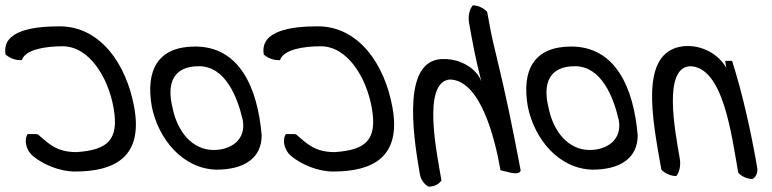

<svg xmlns="http://www.w3.org/2000/svg" viewBox="-72 -640 2903 722"><path d="M433 -235C466 -50 360 5 210 5C153 5 90 -21 51 -54C21 -81 20 -119 32 -136C47 -135 56 -137 70 -135C112 -99 141 -68 216 -68C331 -76 377 -112 355 -235C335 -347 265 -466 163 -466C99 -466 23 -454 10 -414C-14 -412 -38 -423 -51 -435C-67 -526 56 -541 152 -541C306 -541 404 -398 433 -235Z M912 -131C912 -44 844 -2 742 -2C615 -5 524 -117 499 -238C474 -379 524 -465 662 -465C830 -465 897 -308 912 -131ZM841 -188C820 -279 774 -391 676 -391C582 -391 553 -330 577 -234C594 -149 648 -76 732 -76C796 -76 854 -114 841 -188Z M1404 -235C1437 -50 1331 5 1181 5C1124 5 1061 -21 1022 -54C992 -81 991 -119 1003 -136C1018 -135 1027 -137 1041 -135C1083 -99 1112 -68 1187 -68C1302 -76 1348 -112 1326 -235C1306 -347 1236 -466 1134 -466C1070 -466 994 -454 981 -414C957 -412 933 -423 920 -435C904 -526 1027 -541 1123 -541C1277 -541 1375 -398 1404 -235Z M1886 1C1880 24 1828 3 1810 0C1789 -121 1734 -341 1618 -341C1516 -328 1569 -72 1588 38C1581 51 1562 62 1540 62C1525 55 1511 37 1507 16C1478 -150 1441 -423 1599 -418C1662 -418 1721 -381 1738 -334C1716 -420 1706 -475 1692 -553C1687 -580 1694 -606 1706 -620C1727 -620 1749 -608 1760 -595C1770 -539 1777 -501 1791 -445C1832 -277 1855 -161 1886 1Z M2326 -131C2326 -44 2258 -2 2156 -2C2029 -5 1938 -117 1913 -238C1888 -379 1938 -465 2076 -465C2244 -465 2311 -308 2326 -131ZM2255 -188C2234 -279 2188 -391 2090 -391C1996 -391 1967 -330 1991 -234C2008 -149 2062 -76 2146 -76C2210 -76 2268 -114 2255 -188Z M2775 -12C2779 8 2771 26 2758 33C2736 33 2714 22 2704 9C2679 -131 2648 -391 2521 -391C2422 -382 2465 -154 2484 -45C2489 -18 2483 8 2471 22C2449 22 2427 11 2415 -2C2381 -194 2330 -445 2496 -466C2570 -474 2633 -432 2659 -385L2655 -411H2681C2720 -289 2752 -145 2775 -12Z"/></svg>

Font: Snowfall
Style: RevObl
Weight: 400
Designer: Jasper
Foundry: Cannot Into Space Fonts
Version: Version 0.9